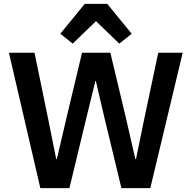

<svg xmlns="http://www.w3.org/2000/svg" viewBox="-20 -970 989 990"><path d="M338 0H188L26 -698H158L227 -363L270 -149H273L323 -363L403 -698H549L629 -363L678 -149H681L725 -363L796 -698H922L755 0H606L517 -369L474 -553H472L427 -369ZM417 -950H533L659 -796L595 -745L475 -861L355 -745L291 -796Z"/></svg>

Font: IBM Plex Sans SemiBold
Style: Regular
Weight: 600
Designer: Mike Abbink, Paul van der Laan, Pieter van Rosmalen
Foundry: Bold Monday
Version: Version 3.201